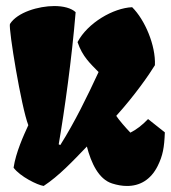

<svg xmlns="http://www.w3.org/2000/svg" viewBox="-20 -612 572 642"><path d="M25.4 -51.3C46.9 -22 105 6.8 126 9.8C177.2 -23.9 222.7 -72.3 270.5 -122.1C284.7 -67.4 309.6 -12.7 355 1.5C371.6 6.8 388.2 9.8 403.8 9.8C446.8 10.3 483.9 -10.3 507.3 -57.1C524.4 -91.8 529.3 -118.2 531.2 -169.4L475.1 -213.9C455.6 -193.4 435.5 -178.2 416 -168.5C400.9 -184.1 377.9 -210.4 368.7 -224.6C430.2 -292.5 479 -362.8 498 -394C501 -460 464.4 -545.9 421.9 -587.9C358.9 -585.4 272.5 -535.2 239.3 -471.2C255.9 -421.9 282.7 -398.9 309.6 -371.1C272 -290 229.5 -202.6 181.6 -127L176.3 -129.4C195.8 -242.2 220.2 -417 232.9 -571.3C218.3 -585 191.9 -591.8 161.6 -591.8C108.9 -591.8 37.6 -570.8 13.2 -531.7C8.3 -514.2 51.3 -252.9 74.7 -193.4C58.6 -158.2 33.2 -103 25.4 -51.3Z"/></svg>

Font: Fruktur
Style: Regular
Weight: 400
Designer: Viktoriya Grabowska
Foundry: Viktoriya Grabowska
Version: Version 1.002